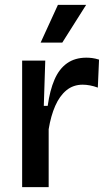

<svg xmlns="http://www.w3.org/2000/svg" viewBox="-20 -769 444 789"><path d="M71 0V-269V-520H166L160 -334H176Q185 -398 204 -442Q223 -486 255.5 -509Q288 -532 335 -532Q346 -532 358.5 -530.5Q371 -529 387 -524L382 -409Q366 -415 350 -418Q334 -421 320 -421Q281 -421 253 -398Q225 -375 207 -334Q189 -293 180 -238V0ZM236 -594H147L218 -749H334Z"/></svg>

Font: Bricolage Grotesque 24pt Medium
Style: Regular
Weight: 500
Designer: Mathieu Triay
Foundry: Atelier Triay
Version: Version 1.001;gftools[0.9.33.dev8+g029e19f]